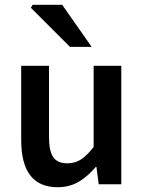

<svg xmlns="http://www.w3.org/2000/svg" viewBox="-20 -764 596 796"><path d="M219.2 12.2Q67.9 12.2 67.9 -183.1V-491.2H183.1V-198.2Q183.1 -138.2 200.7 -112.5Q218.3 -86.9 258.8 -86.9Q290.5 -86.9 315.2 -102.5Q339.8 -118.2 368.2 -154.8V-491.2H482.9V0H389.2L379.9 -71.8H377Q342.3 -30.8 304.4 -9.3Q266.6 12.2 219.2 12.2ZM270 -569.8 107.9 -731.9 115.2 -744.1H237.8L359.9 -569.8Z"/></svg>

Font: Source Sans 3 Semibold
Style: Regular
Weight: 600
Designer: Paul D. Hunt
Foundry: Adobe
Version: Version 3.052;hotconv 1.1.0;makeotfexe 2.6.0